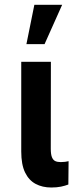

<svg xmlns="http://www.w3.org/2000/svg" viewBox="-20 -791 350 816"><path d="M70.3 -528.3H196.3L195.8 -158.7Q195.8 -135.3 200.7 -123Q205.6 -110.8 214.8 -106.4Q224.1 -102.1 238.3 -102.1Q248 -102.1 257.1 -103.3Q266.1 -104.5 271.5 -106L270.5 -6.8Q256.8 -1.5 239.3 2.2Q221.7 5.9 197.8 5.9Q160.2 5.9 131.3 -9.5Q102.5 -24.9 86.4 -58.3Q70.3 -91.8 70.3 -147ZM92.3 -603.5 126 -770.5H244.1L169.4 -603.5Z"/></svg>

Font: Roboto Condensed SemiBold
Style: Regular
Weight: 600
Designer: Christian Robertson
Foundry: Google
Version: Version 3.008; 2023